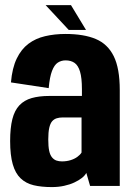

<svg xmlns="http://www.w3.org/2000/svg" viewBox="-20 -737 526 761"><path d="M185.4 4.5Q211.6 4.5 234.2 -0.5Q256.9 -5.4 274.7 -13.8Q292.6 -22.2 304.8 -31.8Q316.9 -41.4 322.1 -51.8L337.1 0H454.7V-379.9Q454.7 -466 430.8 -514.3Q406.9 -562.6 359.5 -582.5Q312.1 -602.4 239.6 -602.4Q195.8 -602.4 158.4 -593.5Q120.9 -584.7 92.6 -563.4Q64.3 -542.1 46.3 -504.8Q28.3 -467.5 23.4 -410.4L173 -387.7Q176.9 -431.6 186.1 -455.7Q195.3 -479.8 209.1 -488.8Q222.9 -497.7 239.9 -497.7Q261 -497.7 275.4 -487.8Q289.8 -477.8 297.2 -453.1Q304.7 -428.4 304.7 -383.4V-356.7H175.4Q135.2 -356.7 105.6 -348.3Q76 -339.8 56.9 -319.7Q37.8 -299.5 29 -264.9Q20.2 -230.3 20.2 -177.9Q20.2 -122.1 30.5 -86.1Q40.7 -50.1 61.8 -30.1Q82.8 -10.1 113.5 -2.8Q144.2 4.5 185.4 4.5ZM225.5 -97.3Q213.6 -97.3 203.6 -100.7Q193.7 -104.2 186.1 -113.4Q178.5 -122.6 174.9 -139.4Q171.3 -156.3 171.3 -184.5Q171.3 -212.8 175.2 -230.3Q179.2 -247.7 186.6 -256.3Q194.1 -264.9 204.8 -268.2Q215.5 -271.5 228.6 -271.5H303.2V-132.5Q298.5 -124.2 287 -115.6Q275.6 -107.1 259.7 -102.2Q243.9 -97.3 225.5 -97.3ZM252.4 -618.4H320.9L261.4 -716.6H160.9Z"/></svg>

Font: Anybody Thin Condensed
Style: Regular
Weight: 100
Width: 3
Version: Version 1.113;gftools[0.9.25]